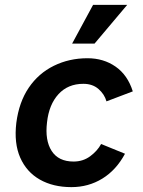

<svg xmlns="http://www.w3.org/2000/svg" viewBox="-20 -756 585 788"><path d="M525 -381 417 -340Q409 -369 384.5 -390.5Q360 -412 322 -412Q259 -412 220 -369.5Q181 -327 173 -254Q164 -180 192 -136.5Q220 -93 282 -93Q321 -93 350.5 -115Q380 -137 395 -165L493 -125Q457 -58 400 -23Q343 12 273 12Q198 12 143.5 -19Q89 -50 63 -109Q37 -168 47 -252Q58 -337 98 -396Q138 -455 201 -486Q264 -517 339 -517Q405 -517 454.5 -482.5Q504 -448 525 -381ZM368 -577H276L362 -736H502Z"/></svg>

Font: Inclusive Sans SemiBold
Style: Italic
Weight: 600
Italic angle: -7°
Designer: Olivia King
Foundry: Olivia King
Version: Version 2.004